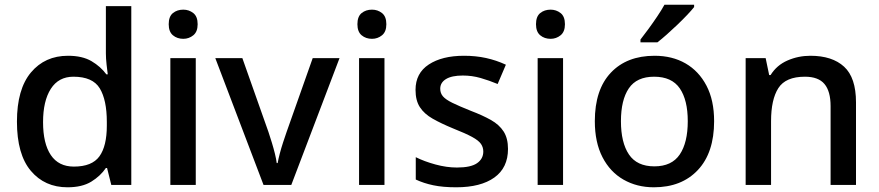

<svg xmlns="http://www.w3.org/2000/svg" viewBox="-20 -786 3737 816"><path d="M267 10Q170 10 111 -60Q52 -130 52 -269Q52 -407 111.5 -478Q171 -549 269 -549Q330 -549 369 -526Q408 -503 432 -470H438Q436 -484 433 -511Q430 -538 430 -559V-760H538V0H453L435 -72H430Q407 -38 368 -14Q329 10 267 10ZM294 -78Q371 -78 402.5 -121.5Q434 -165 434 -252V-268Q434 -361 404 -410.5Q374 -460 292 -460Q229 -460 196 -408.5Q163 -357 163 -267Q163 -176 196 -127Q229 -78 294 -78Z M812 -539V0H704V-539ZM759 -745Q783 -745 801.5 -730.5Q820 -716 820 -683Q820 -651 801.5 -636Q783 -621 759 -621Q733 -621 715 -636Q697 -651 697 -683Q697 -716 715 -730.5Q733 -745 759 -745Z M1100 0 895 -539H1010L1121 -225Q1128 -204 1135.5 -179.5Q1143 -155 1148.5 -132.5Q1154 -110 1156 -93H1160Q1163 -110 1169 -133Q1175 -156 1183 -180.5Q1191 -205 1198 -225L1309 -539H1423L1218 0Z M1614 -539V0H1506V-539ZM1561 -745Q1585 -745 1603.5 -730.5Q1622 -716 1622 -683Q1622 -651 1603.5 -636Q1585 -621 1561 -621Q1535 -621 1517 -636Q1499 -651 1499 -683Q1499 -716 1517 -730.5Q1535 -745 1561 -745Z M2139 -153Q2139 -73 2081 -31.5Q2023 10 1919 10Q1863 10 1822 1.5Q1781 -7 1747 -23V-118Q1783 -100 1830.5 -87Q1878 -74 1922 -74Q1981 -74 2007.5 -92.5Q2034 -111 2034 -142Q2034 -160 2024 -174.5Q2014 -189 1986.5 -204Q1959 -219 1906 -240Q1855 -261 1819 -281.5Q1783 -302 1764.5 -330.5Q1746 -359 1746 -404Q1746 -475 1802.5 -512Q1859 -549 1952 -549Q2002 -549 2045.5 -539.5Q2089 -530 2130 -511L2095 -429Q2059 -444 2022.5 -454.5Q1986 -465 1947 -465Q1900 -465 1875.5 -450Q1851 -435 1851 -409Q1851 -390 1862.5 -376.5Q1874 -363 1902.5 -349Q1931 -335 1981 -315Q2031 -296 2066.5 -276Q2102 -256 2120.5 -227Q2139 -198 2139 -153Z M2373 -539V0H2265V-539ZM2320 -745Q2344 -745 2362.5 -730.5Q2381 -716 2381 -683Q2381 -651 2362.5 -636Q2344 -621 2320 -621Q2294 -621 2276 -636Q2258 -651 2258 -683Q2258 -716 2276 -730.5Q2294 -745 2320 -745Z M3015 -271Q3015 -137 2946 -63.5Q2877 10 2759 10Q2687 10 2630 -22.5Q2573 -55 2540.5 -118Q2508 -181 2508 -271Q2508 -405 2576 -477Q2644 -549 2762 -549Q2837 -549 2893.5 -516.5Q2950 -484 2982.5 -422Q3015 -360 3015 -271ZM2619 -271Q2619 -180 2653 -129.5Q2687 -79 2761 -79Q2835 -79 2869 -129.5Q2903 -180 2903 -271Q2903 -361 2869 -410.5Q2835 -460 2760 -460Q2686 -460 2652.5 -410.5Q2619 -361 2619 -271ZM2930 -756Q2919 -742 2900 -722Q2881 -702 2858.5 -680.5Q2836 -659 2814 -639.5Q2792 -620 2774 -606H2702V-618Q2717 -637 2736 -663Q2755 -689 2773.5 -716.5Q2792 -744 2804 -766H2930Z M3424 -549Q3517 -549 3567.5 -502.5Q3618 -456 3618 -351V0H3510V-335Q3510 -398 3484 -429Q3458 -460 3401 -460Q3319 -460 3288 -411.5Q3257 -363 3257 -271V0H3149V-539H3234L3249 -467H3255Q3281 -509 3327 -529Q3373 -549 3424 -549Z"/></svg>

Font: Noto Sans Javanese Medium
Style: Regular
Weight: 500
Version: Version 2.004